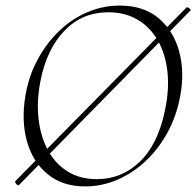

<svg xmlns="http://www.w3.org/2000/svg" viewBox="-20 -656 703 688"><path d="M48 7Q46 9 42 6.5Q38 4 35.5 -0.5Q33 -5 35 -7L648 -629Q650 -631 654 -629Q658 -627 661.5 -623.5Q665 -620 662 -618ZM285 12Q204 12 150.5 -32Q97 -76 76.5 -150Q56 -224 71 -313Q83 -384 115 -443Q147 -502 192.5 -545.5Q238 -589 293.5 -612.5Q349 -636 409 -636Q494 -636 547.5 -591.5Q601 -547 621.5 -473.5Q642 -400 626 -313Q613 -241 580.5 -181.5Q548 -122 501.5 -78.5Q455 -35 399.5 -11.5Q344 12 285 12ZM327 -14Q416 -14 481 -76.5Q546 -139 571 -260Q587 -335 580 -399Q573 -463 545.5 -511Q518 -559 473 -585.5Q428 -612 368 -612Q274 -612 210.5 -545.5Q147 -479 125 -366Q111 -295 118 -231.5Q125 -168 151 -119Q177 -70 221.5 -42Q266 -14 327 -14Z"/></svg>

Font: Cormorant Garamond Light Light
Style: Italic
Weight: 300
Italic angle: -10°
Version: Version 4.001